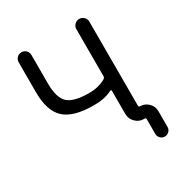

<svg xmlns="http://www.w3.org/2000/svg" viewBox="-203 -900 1117 1184"><g transform="rotate(-30 355.5 -308.5)"><path d="M166 -505.9Q166 -404.3 207.5 -366.2Q249 -328.1 358.4 -328.1Q427.7 -328.1 477.5 -358.4Q485.4 -364.3 485.4 -374V-709Q485.4 -727.5 499 -741.2Q512.7 -754.9 531.7 -754.9Q550.8 -754.9 564.5 -741.2Q578.1 -727.5 578.1 -709V-110.4Q578.1 -100.6 587.9 -100.6Q622.1 -100.6 646.5 -76.2Q670.9 -51.8 670.9 -17.6V93.8Q670.9 112.3 658.2 125Q645.5 137.7 627.4 137.7Q609.4 137.7 596.7 125Q584 112.3 584 93.8V-10.7Q584 -20.5 574.2 -20.5H571.3H570.3Q535.2 -20.5 510.3 -45.4Q485.4 -70.3 485.4 -105.5V-270.5Q485.4 -273.4 482.4 -275.4Q479.5 -277.3 476.6 -275.4Q422.9 -248 348.6 -248Q345.7 -248 343.8 -248Q200.2 -248 137.7 -305.7Q75.2 -363.3 75.2 -497.1V-709Q75.2 -728.5 88.4 -741.7Q101.6 -754.9 120.6 -754.9Q139.6 -754.9 152.8 -741.7Q166 -728.5 166 -709Z"/></g></svg>

Font: Gen Jyuu GothicX Regular
Style: Regular
Weight: 400
Designer: [Source Han Sans]
Ryoko NISHIZUKA  (kana & ideographs); Paul D. Hunt (Latin, Greek & Cyrillic); Wenlong ZHANG  (bopomofo
Version: Version 1.002.20150607